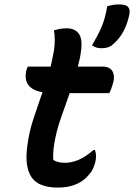

<svg xmlns="http://www.w3.org/2000/svg" viewBox="-20 -837 606 868"><path d="M409 -159Q419 -135 410 -101Q405 -82 396.5 -67Q388 -52 371 -35Q349 -13 316.5 -1Q284 11 242 11Q154 11 122.5 -36Q91 -83 103 -174Q111 -239 131 -299.5Q151 -360 172 -420Q81 -436 99 -519Q102 -529 106 -536H209Q213 -554 217 -572.5Q221 -591 224 -609Q231 -656 224 -700Q241 -705 254.5 -707Q268 -709 282 -709Q317 -709 335 -686.5Q353 -664 347 -612Q345 -593 341 -574Q337 -555 332 -536H442Q476 -536 488 -515.5Q500 -495 492 -464Q488 -451 484 -439Q480 -427 474 -416H295Q274 -357 254 -299.5Q234 -242 225 -185Q221 -160 220.5 -144Q220 -128 221 -114Q240 -101 274 -101Q301 -101 332 -113Q363 -125 403 -159ZM517 -817Q549 -817 559 -805.5Q569 -794 565 -773Q557 -732 539 -697Q521 -662 489 -635Q472 -619 439 -619Q413 -619 396 -632Q422 -676 438.5 -713.5Q455 -751 465 -809Q477 -812 488.5 -814.5Q500 -817 517 -817Z"/></svg>

Font: Recursive Sn Csl St SmB
Style: Italic
Weight: 600
Italic angle: -15°
Version: Version 1.079;hotconv 1.0.112;makeotfexe 2.5.65598; ttfautoh